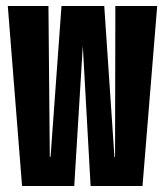

<svg xmlns="http://www.w3.org/2000/svg" viewBox="-20 -620 549 640"><path d="M53.5 0H227.5L256 -467L282 0H455L504 -600H364.5L363.5 -96.5H361.5L327.5 -600H185L148.5 -97H146L141.5 -600H6Z"/></svg>

Font: Anybody UltraCondensed
Style: Bold
Weight: 700
Width: 1
Version: Version 1.113;gftools[0.9.25]